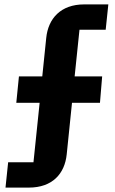

<svg xmlns="http://www.w3.org/2000/svg" viewBox="-20 -718 524 872"><path d="M5 134H111C218 134 274 71 283 -17L307 -251H434L444 -371H319L341 -583H460L472 -698H362C256 -698 199 -634 190 -546L172 -371H66L54 -251H160L132 19H17Z"/></svg>

Font: IBM Plex Devanagari
Style: Bold
Weight: 700
Designer: Mike Abbink, Paul van der Laan, Pieter van Rosmalen, Erin McLaughlin
Foundry: Bold Monday
Version: Version 1.0